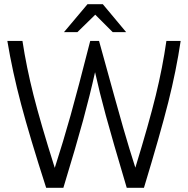

<svg xmlns="http://www.w3.org/2000/svg" viewBox="-20 -895 896 915"><path d="M841 -700Q820 -559 782 -408Q744 -257 666 0H584Q515 -232 484.5 -344Q454 -456 433 -551Q409 -443 376 -321.5Q343 -200 282 0H200Q122 -242 80.5 -398.5Q39 -555 15 -700H87Q106 -575 139.5 -442.5Q173 -310 241 -95Q281 -219 316.5 -345.5Q352 -472 410 -700H452Q539 -384 567.5 -285Q596 -186 625 -96Q690 -308 722.5 -441Q755 -574 773 -700ZM397 -875H470L581 -742H517L434 -825L349 -742H285Z"/></svg>

Font: Krub
Style: Regular
Weight: 400
Designer: Ekaluck Peanpanawate
Foundry: Cadson Demak Co.,Ltd.
Version: Version 1.000; ttfautohint (v1.6)